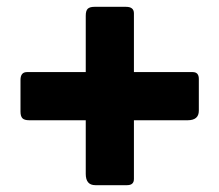

<svg xmlns="http://www.w3.org/2000/svg" viewBox="-20 -655 640 562"><path d="M562 -331Q562 -303 529 -303H66Q51 -303 45.5 -309Q40 -315 40 -328V-421Q40 -444 59 -444H544Q562 -444 562 -424ZM259 -113Q231 -113 231 -146V-609Q231 -624 237 -629.5Q243 -635 256 -635H349Q372 -635 372 -616V-131Q372 -113 352 -113Z"/></svg>

Font: Libre Franklin Thin Black
Style: Regular
Weight: 900
Version: Version 3.000